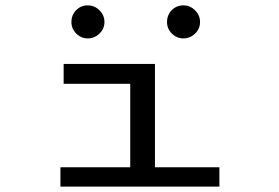

<svg xmlns="http://www.w3.org/2000/svg" viewBox="-20 -695 1040 715"><path d="M205 0V-72H465V-383H217V-457H557V-72H797V0ZM307 -552Q282 -552 264 -570Q246 -588 246 -613Q246 -639 263.5 -657Q281 -675 307 -675Q332 -675 350.5 -656.5Q369 -638 369 -613Q369 -588 350.5 -570Q332 -552 307 -552ZM663 -552Q638 -552 620 -570Q602 -588 602 -613Q602 -639 619.5 -657Q637 -675 663 -675Q688 -675 706.5 -656.5Q725 -638 725 -613Q725 -588 706.5 -570Q688 -552 663 -552Z"/></svg>

Font: Inconsolata UltraExpanded
Style: Regular
Weight: 400
Width: 9
Monospace: yes
Designer: Raph Levien, Cyreal, Brenton Simpson
Foundry: Raph Levien, Cyreal, Google
Version: Version 3.000; ttfautohint (v1.8.2.53-6de2)